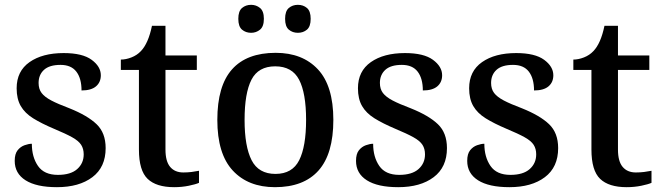

<svg xmlns="http://www.w3.org/2000/svg" viewBox="-20 -766 2744 796"><path d="M216 10Q131 10 86 -18.5Q41 -47 41 -99Q41 -128 53 -143Q65 -158 82 -164Q99 -170 112 -170Q112 -115 137.5 -78Q163 -41 220 -41Q273 -41 300 -65Q327 -89 327 -126Q327 -149 316.5 -165.5Q306 -182 279 -197Q252 -212 204 -232Q152 -254 117.5 -275.5Q83 -297 66 -326.5Q49 -356 49 -400Q49 -471 102.5 -508.5Q156 -546 244 -546Q322 -546 360 -518Q398 -490 398 -454Q398 -425 378 -408Q358 -391 318 -391Q318 -441 296.5 -469Q275 -497 231 -497Q185 -497 162.5 -476.5Q140 -456 140 -422Q140 -397 152.5 -380.5Q165 -364 192.5 -349.5Q220 -335 268 -317Q343 -287 380.5 -251Q418 -215 418 -152Q418 -73 363 -31.5Q308 10 216 10Z M702 10Q628 10 592 -24.5Q556 -59 556 -146V-476H481V-519Q502 -519 525 -528Q548 -537 564 -554Q595 -586 610 -659H666V-536H796V-476H666V-146Q666 -97 685.5 -74Q705 -51 740 -51Q758 -51 774 -53Q790 -55 805 -58V-8Q792 -2 763 4Q734 10 702 10Z M1120 10Q1009 10 945 -59Q881 -128 881 -269Q881 -410 942 -478.5Q1003 -547 1123 -547Q1234 -547 1298 -478.5Q1362 -410 1362 -269Q1362 -128 1300.5 -59Q1239 10 1120 10ZM1122 -45Q1192 -45 1220.5 -102Q1249 -159 1249 -269Q1249 -380 1220 -435.5Q1191 -491 1121 -491Q1051 -491 1022.5 -435.5Q994 -380 994 -269Q994 -159 1023 -102Q1052 -45 1122 -45ZM1215 -630Q1193 -630 1177.5 -643Q1162 -656 1162 -688Q1162 -720 1177.5 -733Q1193 -746 1215 -746Q1237 -746 1252.5 -733Q1268 -720 1268 -688Q1268 -656 1252.5 -643Q1237 -630 1215 -630ZM1021 -630Q999 -630 983.5 -643Q968 -656 968 -688Q968 -720 983.5 -733Q999 -746 1021 -746Q1042 -746 1058 -733Q1074 -720 1074 -688Q1074 -656 1058 -643Q1042 -630 1021 -630Z M1631 10Q1546 10 1501 -18.5Q1456 -47 1456 -99Q1456 -128 1468 -143Q1480 -158 1497 -164Q1514 -170 1527 -170Q1527 -115 1552.5 -78Q1578 -41 1635 -41Q1688 -41 1715 -65Q1742 -89 1742 -126Q1742 -149 1731.5 -165.5Q1721 -182 1694 -197Q1667 -212 1619 -232Q1567 -254 1532.5 -275.5Q1498 -297 1481 -326.5Q1464 -356 1464 -400Q1464 -471 1517.5 -508.5Q1571 -546 1659 -546Q1737 -546 1775 -518Q1813 -490 1813 -454Q1813 -425 1793 -408Q1773 -391 1733 -391Q1733 -441 1711.5 -469Q1690 -497 1646 -497Q1600 -497 1577.5 -476.5Q1555 -456 1555 -422Q1555 -397 1567.5 -380.5Q1580 -364 1607.5 -349.5Q1635 -335 1683 -317Q1758 -287 1795.5 -251Q1833 -215 1833 -152Q1833 -73 1778 -31.5Q1723 10 1631 10Z M2092 10Q2007 10 1962 -18.5Q1917 -47 1917 -99Q1917 -128 1929 -143Q1941 -158 1958 -164Q1975 -170 1988 -170Q1988 -115 2013.5 -78Q2039 -41 2096 -41Q2149 -41 2176 -65Q2203 -89 2203 -126Q2203 -149 2192.5 -165.5Q2182 -182 2155 -197Q2128 -212 2080 -232Q2028 -254 1993.5 -275.5Q1959 -297 1942 -326.5Q1925 -356 1925 -400Q1925 -471 1978.5 -508.5Q2032 -546 2120 -546Q2198 -546 2236 -518Q2274 -490 2274 -454Q2274 -425 2254 -408Q2234 -391 2194 -391Q2194 -441 2172.5 -469Q2151 -497 2107 -497Q2061 -497 2038.5 -476.5Q2016 -456 2016 -422Q2016 -397 2028.5 -380.5Q2041 -364 2068.5 -349.5Q2096 -335 2144 -317Q2219 -287 2256.5 -251Q2294 -215 2294 -152Q2294 -73 2239 -31.5Q2184 10 2092 10Z M2578 10Q2504 10 2468 -24.5Q2432 -59 2432 -146V-476H2357V-519Q2378 -519 2401 -528Q2424 -537 2440 -554Q2471 -586 2486 -659H2542V-536H2672V-476H2542V-146Q2542 -97 2561.5 -74Q2581 -51 2616 -51Q2634 -51 2650 -53Q2666 -55 2681 -58V-8Q2668 -2 2639 4Q2610 10 2578 10Z"/></svg>

Font: Noto Serif Hentaigana Medium
Style: Regular
Weight: 500
Designer: Kazuhiro Yamada
Foundry: nipponia
Version: Version 1.000; ttfautohint (v1.8.4.7-5d5b)